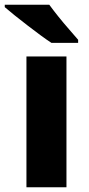

<svg xmlns="http://www.w3.org/2000/svg" viewBox="-38 -786 372 806"><path d="M241 0H73V-549H241ZM169 -766Q185 -744 207 -716.5Q229 -689 251.5 -663.5Q274 -638 290 -619V-606H178Q158 -619 131.5 -638.5Q105 -658 76.5 -680Q48 -702 23 -722Q-2 -742 -18 -756V-766Z"/></svg>

Font: Noto Sans ExtraBold
Style: Regular
Weight: 800
Designer: Monotype Design Team
Foundry: Monotype Imaging Inc.
Version: Version 2.007